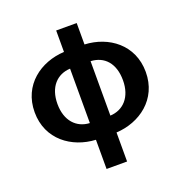

<svg xmlns="http://www.w3.org/2000/svg" viewBox="-157 -848 1132 1187"><g transform="rotate(-20 409.5 -254.5)"><path d="M477 -459C566 -455 625 -392 625 -280C625 -169 563 -105 477 -101ZM342 -101C256 -105 194 -169 194 -280C194 -392 256 -455 342 -459ZM477 -710H342V-569C187 -561 44 -460 44 -280C44 -100 187 1 342 9V201H477V10C631 2 775 -100 775 -280C775 -460 633 -562 477 -569Z"/></g></svg>

Font: Source Han Sans SC Bold
Style: Regular
Weight: 700
Designer: Ryoko NISHIZUKA (kana & ideographs); Paul D. Hunt (Latin, Greek & Cyrillic); Wenlong ZHANG (bopomofo); Sandoll Communica
Foundry: Adobe Systems Incorporated
Version: Version 1.001;PS 1.001;hotconv 1.0.78;makeotf.lib2.5.61930